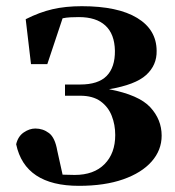

<svg xmlns="http://www.w3.org/2000/svg" viewBox="-20 -583 566 620"><path d="M234.9 17.1Q60.5 17.1 32.2 -117.2Q38.1 -142.6 56.6 -155.3Q75.2 -168 94.2 -168Q118.7 -168 138.2 -153.3Q157.7 -138.7 165 -96.2L182.1 -19L221.2 -18.1Q283.2 -18.1 317.6 -53Q352.1 -87.9 352.1 -147Q352.1 -180.2 340.8 -209Q329.6 -237.8 304.7 -255.9Q279.8 -273.9 238.8 -273.9H189.9V-310.1H238.8Q297.4 -310.1 324.5 -337.9Q351.6 -365.7 351.1 -418.9Q350.1 -473.1 320.3 -500.5Q290.5 -527.8 234.9 -527.8Q220.2 -527.8 207 -527.1Q193.8 -526.4 182.1 -523.9L132.8 -376H80.1L63 -521Q107.4 -543.5 149.4 -553.2Q191.4 -563 244.1 -563Q360.4 -563 422.9 -525.1Q485.4 -487.3 485.8 -418.9Q486.8 -372.6 451.9 -340.8Q417 -309.1 332 -294.9Q428.7 -276.4 465.3 -236.6Q502 -196.8 502 -145Q502 -98.1 469.7 -61.5Q437.5 -24.9 377.7 -3.9Q317.9 17.1 234.9 17.1Z"/></svg>

Font: Source Han Serif TW Heavy
Style: Regular
Weight: 900
Designer: Ryoko NISHIZUKA Ë•øÂ°öÊ∂ºÂ≠ê (kana & ideographs); Frank Grie√ühammer (Latin, Greek & Cyrillic); Wenlong ZHANG Âº†ÊñáÈæô 
Foundry: Adobe
Version: Version 2.003;hotconv 1.1.1;makeotfexe 2.6.0